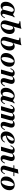

<svg xmlns="http://www.w3.org/2000/svg" viewBox="2642 -3324 692 6017"><g transform="rotate(90 2988.5 -315.0)"><path d="M167.7 11.3Q105.6 11.3 70.2 -31Q34.7 -73.4 34.7 -146Q34.7 -202.4 55.2 -253.2Q75.8 -304 111.7 -343.5Q147.6 -383.1 193.5 -406Q239.5 -429 291.1 -429Q332.3 -429 369 -412.5Q405.6 -396 437.9 -363.7L352.4 -312.9Q351.6 -354 336.3 -376.6Q321 -399.2 296.8 -399.2Q271 -399.2 247.6 -379Q224.2 -358.9 205.2 -324.2Q186.3 -289.5 175.4 -246.4Q164.5 -203.2 164.5 -157.3Q164.5 -104 181.5 -75.8Q198.4 -47.6 229 -47.6Q248.4 -47.6 266.1 -59.3Q283.9 -71 299.2 -95.2L308.1 -88.7Q283.9 -39.5 248.8 -14.1Q213.7 11.3 167.7 11.3ZM391.9 11.3Q329 11.3 304 -28.2Q279 -67.7 298.4 -137.9L358.1 -351.6Q405.6 -366.1 441.9 -385.1Q478.2 -404 509.7 -431.5L525.8 -408.9Q513.7 -398.4 505.6 -387.9Q497.6 -377.4 491.9 -364.1Q486.3 -350.8 479.8 -329.8L417.7 -106.5Q408.9 -74.2 415.7 -56.5Q422.6 -38.7 444.4 -38.7Q456.5 -38.7 467.3 -44.8Q478.2 -50.8 487.9 -62.5Q497.6 -74.2 506.5 -91.1L521 -118.5H550L531.5 -83.1Q515.3 -52.4 494.8 -31.5Q474.2 -10.5 448.8 0.4Q423.4 11.3 391.9 11.3Z M766.1 11.3Q706.5 11.3 669.4 -12.9Q632.3 -37.1 621.4 -81.5Q610.5 -125.8 627.4 -186.3L715.3 -501.6Q724.2 -532.3 721 -548.8Q717.7 -565.3 698.8 -571.8Q679.8 -578.2 641.1 -579L649.2 -608.1Q721.8 -608.9 778.6 -616.9Q835.5 -625 883.1 -641.1L742.7 -140.3Q725.8 -79 735.9 -48.4Q746 -17.7 777.4 -17.7Q804 -17.7 828.6 -38.3Q853.2 -58.9 873 -94Q892.7 -129 904.4 -173Q916.1 -216.9 916.1 -263.7Q916.1 -319.4 900.4 -349.2Q884.7 -379 855.6 -379Q835.5 -379 818.5 -365.7Q801.6 -352.4 790.3 -328.2L791.1 -351.6Q812.9 -389.5 844.4 -409.3Q875.8 -429 915.3 -429Q975.8 -429 1010.9 -386.3Q1046 -343.5 1045.2 -271Q1045.2 -212.9 1023.4 -161.7Q1001.6 -110.5 963.3 -71.8Q925 -33.1 874.2 -10.9Q823.4 11.3 766.1 11.3Z M1282.3 11.3Q1222.6 11.3 1185.5 -12.9Q1148.4 -37.1 1137.5 -81.5Q1126.6 -125.8 1143.5 -186.3L1231.5 -501.6Q1240.3 -532.3 1237.1 -548.8Q1233.9 -565.3 1214.9 -571.8Q1196 -578.2 1157.3 -579L1165.3 -608.1Q1237.9 -608.9 1294.8 -616.9Q1351.6 -625 1399.2 -641.1L1258.9 -140.3Q1241.9 -79 1252 -48.4Q1262.1 -17.7 1293.5 -17.7Q1320.2 -17.7 1344.8 -38.3Q1369.4 -58.9 1389.1 -94Q1408.9 -129 1420.6 -173Q1432.3 -216.9 1432.3 -263.7Q1432.3 -319.4 1416.5 -349.2Q1400.8 -379 1371.8 -379Q1351.6 -379 1334.7 -365.7Q1317.7 -352.4 1306.5 -328.2L1307.3 -351.6Q1329 -389.5 1360.5 -409.3Q1391.9 -429 1431.5 -429Q1491.9 -429 1527 -386.3Q1562.1 -343.5 1561.3 -271Q1561.3 -212.9 1539.5 -161.7Q1517.7 -110.5 1479.4 -71.8Q1441.1 -33.1 1390.3 -10.9Q1339.5 11.3 1282.3 11.3Z M1804.8 11.3Q1726.6 11.3 1683.5 -32.7Q1640.3 -76.6 1640.3 -155.6Q1640.3 -212.1 1660.9 -261.3Q1681.5 -310.5 1718.1 -348.4Q1754.8 -386.3 1802.4 -407.7Q1850 -429 1904.8 -429Q1983.1 -429 2026.6 -384.7Q2070.2 -340.3 2070.2 -261.3Q2070.2 -205.6 2049.6 -156Q2029 -106.5 1992.3 -69Q1955.6 -31.5 1907.7 -10.1Q1859.7 11.3 1804.8 11.3ZM1812.1 -17.7Q1831.5 -17.7 1850.4 -34.3Q1869.4 -50.8 1885.9 -79Q1902.4 -107.3 1915.3 -144Q1928.2 -180.6 1935.9 -221.4Q1943.5 -262.1 1943.5 -303.2Q1943.5 -350.8 1931.9 -375.4Q1920.2 -400 1897.6 -400Q1879 -400 1860.1 -383.5Q1841.1 -366.9 1824.2 -338.3Q1807.3 -309.7 1794.4 -273Q1781.5 -236.3 1774.2 -195.6Q1766.9 -154.8 1766.9 -113.7Q1766.9 -66.1 1778.6 -41.9Q1790.3 -17.7 1812.1 -17.7Z M2528.2 11.3Q2487.1 11.3 2461.7 -6.9Q2436.3 -25 2429.8 -58.5Q2423.4 -91.9 2435.5 -137.9L2479 -294.4Q2490.3 -335.5 2482.3 -357.3Q2474.2 -379 2446 -379Q2423.4 -379 2403.2 -364.5Q2383.1 -350 2366.9 -322.6L2358.1 -337.1Q2384.7 -383.1 2421 -406Q2457.3 -429 2503.2 -429Q2568.5 -429 2594.4 -384.7Q2620.2 -340.3 2599.2 -264.5L2554.8 -106.5Q2546 -74.2 2552.4 -56.5Q2558.9 -38.7 2580.6 -38.7Q2598.4 -38.7 2613.7 -51.6Q2629 -64.5 2643.5 -91.1L2658.1 -118.5H2687.1L2669.4 -84.7Q2653.2 -53.2 2632.3 -31.9Q2611.3 -10.5 2585.9 0.4Q2560.5 11.3 2528.2 11.3ZM2158.1 0 2246 -311.3Q2254.8 -343.5 2248.4 -361.3Q2241.9 -379 2220.2 -379Q2202.4 -379 2187.1 -366.1Q2171.8 -353.2 2157.3 -326.6L2142.7 -298.4H2113.7L2131.5 -333.1Q2148.4 -364.5 2169 -385.5Q2189.5 -406.5 2215.3 -417.7Q2241.1 -429 2271.8 -429Q2314.5 -429 2339.5 -410.5Q2364.5 -391.9 2371.4 -358.5Q2378.2 -325 2365.3 -279L2287.1 0Z M2863.7 11.3Q2801.6 11.3 2766.1 -31Q2730.6 -73.4 2730.6 -146Q2730.6 -202.4 2751.2 -253.2Q2771.8 -304 2807.7 -343.5Q2843.5 -383.1 2889.5 -406Q2935.5 -429 2987.1 -429Q3028.2 -429 3064.9 -412.5Q3101.6 -396 3133.9 -363.7L3048.4 -312.9Q3047.6 -354 3032.3 -376.6Q3016.9 -399.2 2992.7 -399.2Q2966.9 -399.2 2943.5 -379Q2920.2 -358.9 2901.2 -324.2Q2882.3 -289.5 2871.4 -246.4Q2860.5 -203.2 2860.5 -157.3Q2860.5 -104 2877.4 -75.8Q2894.4 -47.6 2925 -47.6Q2944.4 -47.6 2962.1 -59.3Q2979.8 -71 2995.2 -95.2L3004 -88.7Q2979.8 -39.5 2944.8 -14.1Q2909.7 11.3 2863.7 11.3ZM3087.9 11.3Q3025 11.3 3000 -28.2Q2975 -67.7 2994.4 -137.9L3054 -351.6Q3101.6 -366.1 3137.9 -385.1Q3174.2 -404 3205.6 -431.5L3221.8 -408.9Q3209.7 -398.4 3201.6 -387.9Q3193.5 -377.4 3187.9 -364.1Q3182.3 -350.8 3175.8 -329.8L3113.7 -106.5Q3104.8 -74.2 3111.7 -56.5Q3118.5 -38.7 3140.3 -38.7Q3152.4 -38.7 3163.3 -44.8Q3174.2 -50.8 3183.9 -62.5Q3193.5 -74.2 3202.4 -91.1L3216.9 -118.5H3246L3227.4 -83.1Q3211.3 -52.4 3190.7 -31.5Q3170.2 -10.5 3144.8 0.4Q3119.4 11.3 3087.9 11.3Z M3898.4 11.3Q3856.5 11.3 3831.5 -6.9Q3806.5 -25 3800 -58.9Q3793.5 -92.7 3805.6 -137.9L3849.2 -294.4Q3860.5 -336.3 3852.4 -357.7Q3844.4 -379 3817.7 -379Q3795.2 -379 3775.8 -364.9Q3756.5 -350.8 3741.1 -322.6L3732.3 -337.1Q3758.1 -383.1 3793.5 -406Q3829 -429 3873.4 -429Q3916.9 -429 3942.7 -408.9Q3968.5 -388.7 3975.8 -352Q3983.1 -315.3 3969.4 -264.5L3925 -106.5Q3916.1 -73.4 3922.6 -56Q3929 -38.7 3950.8 -38.7Q3968.5 -38.7 3983.9 -51.6Q3999.2 -64.5 4013.7 -91.1L4028.2 -118.5H4057.3L4039.5 -84.7Q4022.6 -53.2 4002 -31.9Q3981.5 -10.5 3956 0.4Q3930.6 11.3 3898.4 11.3ZM3306.5 0 3394.4 -311.3Q3403.2 -343.5 3396.8 -361.3Q3390.3 -379 3368.5 -379Q3351.6 -379 3335.9 -366.1Q3320.2 -353.2 3305.6 -326.6L3291.1 -298.4H3262.1L3279.8 -333.1Q3296.8 -364.5 3317.3 -385.5Q3337.9 -406.5 3363.7 -417.7Q3389.5 -429 3420.2 -429Q3462.9 -429 3487.9 -410.5Q3512.9 -391.9 3519.8 -358.5Q3526.6 -325 3513.7 -279L3435.5 0ZM3541.1 0 3623.4 -294.4Q3635.5 -336.3 3627 -357.7Q3618.5 -379 3591.9 -379Q3569.4 -379 3550 -364.9Q3530.6 -350.8 3515.3 -322.6L3505.6 -337.1Q3532.3 -383.1 3567.7 -406Q3603.2 -429 3647.6 -429Q3691.1 -429 3717.3 -408.9Q3743.5 -388.7 3750.8 -352Q3758.1 -315.3 3743.5 -264.5L3670.2 0Z M4261.3 11.3Q4185.5 11.3 4142.3 -32.3Q4099.2 -75.8 4099.2 -152.4Q4099.2 -208.1 4121 -258.1Q4142.7 -308.1 4180.6 -346.4Q4218.5 -384.7 4267.7 -406.9Q4316.9 -429 4371.8 -429Q4426.6 -429 4456 -406.9Q4485.5 -384.7 4485.5 -344.4Q4485.5 -301.6 4452.8 -263.3Q4420.2 -225 4361.3 -195.2Q4302.4 -165.3 4222.6 -148.4L4223.4 -172.6Q4275.8 -192.7 4312.5 -221.8Q4349.2 -250.8 4368.5 -285.1Q4387.9 -319.4 4387.9 -354.8Q4387.9 -378.2 4380.2 -389.5Q4372.6 -400.8 4358.9 -400.8Q4336.3 -400.8 4313.3 -379.4Q4290.3 -358.1 4271.4 -323.4Q4252.4 -288.7 4241.1 -247.2Q4229.8 -205.6 4229.8 -164.5Q4229.8 -105.6 4251.2 -75Q4272.6 -44.4 4313.7 -44.4Q4346.8 -44.4 4373 -62.1Q4399.2 -79.8 4420.2 -116.1H4449.2Q4416.9 -52.4 4370.6 -20.6Q4324.2 11.3 4261.3 11.3Z M4945.2 11.3Q4904 11.3 4878.6 -6.9Q4853.2 -25 4846.8 -58.5Q4840.3 -91.9 4852.4 -137.9L4896 -294.4Q4907.3 -335.5 4899.2 -357.3Q4891.1 -379 4862.9 -379Q4840.3 -379 4820.2 -364.5Q4800 -350 4783.9 -322.6L4775 -337.1Q4801.6 -383.1 4837.9 -406Q4874.2 -429 4920.2 -429Q4985.5 -429 5011.3 -384.7Q5037.1 -340.3 5016.1 -264.5L4971.8 -106.5Q4962.9 -74.2 4969.4 -56.5Q4975.8 -38.7 4997.6 -38.7Q5015.3 -38.7 5030.6 -51.6Q5046 -64.5 5060.5 -91.1L5075 -118.5H5104L5086.3 -84.7Q5070.2 -53.2 5049.2 -31.9Q5028.2 -10.5 5002.8 0.4Q4977.4 11.3 4945.2 11.3ZM4575 0 4662.9 -311.3Q4671.8 -343.5 4665.3 -361.3Q4658.9 -379 4637.1 -379Q4619.4 -379 4604 -366.1Q4588.7 -353.2 4574.2 -326.6L4559.7 -298.4H4530.6L4548.4 -333.1Q4565.3 -364.5 4585.9 -385.5Q4606.5 -406.5 4632.3 -417.7Q4658.1 -429 4688.7 -429Q4731.5 -429 4756.5 -410.5Q4781.5 -391.9 4788.3 -358.5Q4795.2 -325 4782.3 -279L4704 0Z M5282.3 11.3Q5215.3 11.3 5187.5 -29.4Q5159.7 -70.2 5179 -139.5L5288.7 -532.3Q5326.6 -532.3 5358.9 -536.3Q5391.1 -540.3 5421.8 -549.2L5298.4 -106.5Q5288.7 -72.6 5296.8 -55.6Q5304.8 -38.7 5329.8 -38.7Q5350 -38.7 5366.5 -51.6Q5383.1 -64.5 5397.6 -91.9L5412.1 -118.5H5441.1L5417.7 -75Q5403.2 -47.6 5383.9 -28.2Q5364.5 -8.9 5339.5 1.2Q5314.5 11.3 5282.3 11.3ZM5156.5 -388.7 5164.5 -417.7H5503.2L5494.4 -388.7Z M5675 11.3Q5596.8 11.3 5553.6 -32.7Q5510.5 -76.6 5510.5 -155.6Q5510.5 -212.1 5531 -261.3Q5551.6 -310.5 5588.3 -348.4Q5625 -386.3 5672.6 -407.7Q5720.2 -429 5775 -429Q5853.2 -429 5896.8 -384.7Q5940.3 -340.3 5940.3 -261.3Q5940.3 -205.6 5919.8 -156Q5899.2 -106.5 5862.5 -69Q5825.8 -31.5 5777.8 -10.1Q5729.8 11.3 5675 11.3ZM5682.3 -17.7Q5701.6 -17.7 5720.6 -34.3Q5739.5 -50.8 5756 -79Q5772.6 -107.3 5785.5 -144Q5798.4 -180.6 5806 -221.4Q5813.7 -262.1 5813.7 -303.2Q5813.7 -350.8 5802 -375.4Q5790.3 -400 5767.7 -400Q5749.2 -400 5730.2 -383.5Q5711.3 -366.9 5694.4 -338.3Q5677.4 -309.7 5664.5 -273Q5651.6 -236.3 5644.4 -195.6Q5637.1 -154.8 5637.1 -113.7Q5637.1 -66.1 5648.8 -41.9Q5660.5 -17.7 5682.3 -17.7Z"/></g></svg>

Font: Playfair 5pt SemiExpanded Light ExtraBold
Style: Italic
Weight: 800
Italic angle: -15.6°
Version: Version 2.001;gftools[0.9.30]